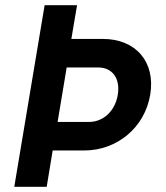

<svg xmlns="http://www.w3.org/2000/svg" viewBox="-20 -720 640 740"><path d="M35 0H160L183 -140H304C432 -140 538 -229 559 -355C580 -481 504 -570 376 -570H255L277 -700H152ZM202 -250 237 -460H358C414 -460 444 -417 434 -355C424 -293 379 -250 323 -250Z"/></svg>

Font: CommitMono
Style: Bold Italic
Weight: 700
Monospace: yes
Designer: Eigil Nikolajsen
Foundry: Eigil Nikolajsen
Version: Version 1.143